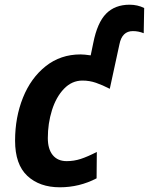

<svg xmlns="http://www.w3.org/2000/svg" viewBox="-20 -785 632 815"><path d="M44 -188Q44 -287 77.5 -370.5Q111 -454 174 -504Q237 -554 322 -554Q337 -554 365 -550L376 -603Q393 -689 430.5 -727Q468 -765 530 -765Q564 -765 592 -751L590 -644Q568 -653 544 -653Q498 -653 487 -597L446 -408Q415 -424 387.5 -433.5Q360 -443 330 -443Q285 -443 251.5 -408Q218 -373 200.5 -317Q183 -261 183 -199Q183 -152 204 -126.5Q225 -101 263 -101Q294 -101 323 -110.5Q352 -120 391 -140L390 -28Q317 10 234 10Q148 10 96 -38.5Q44 -87 44 -188Z"/></svg>

Font: Noto Sans Display
Style: Bold Italic
Weight: 700
Italic angle: -12°
Designer: Monotype Design team
Foundry: Monotype Imaging Inc.
Version: Version 1.000